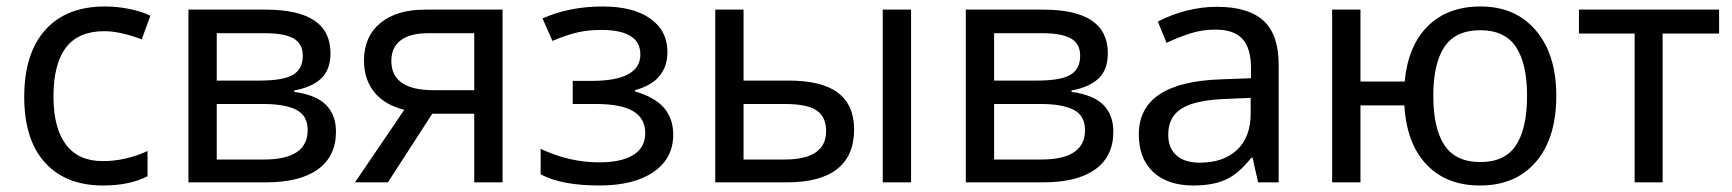

<svg xmlns="http://www.w3.org/2000/svg" viewBox="-20 -566 5377 596"><path d="M299.8 9.8Q184.1 9.8 119.6 -61.3Q55.2 -132.3 55.2 -265.1Q55.2 -399.9 120.4 -472.9Q185.5 -545.9 306.2 -545.9Q345.2 -545.9 383.5 -537.8Q421.9 -529.8 446.8 -517.1L419.9 -443.8Q352.1 -469.2 304.2 -469.2Q223.1 -469.2 184.6 -418.2Q146 -367.2 146 -266.1Q146 -168.9 184.6 -117.4Q223.1 -65.9 298.8 -65.9Q369.6 -65.9 438 -97.2V-19Q382.3 9.8 299.8 9.8Z M919.9 -393.1Q919.9 -430.7 890.9 -446.8Q861.8 -462.9 803.2 -462.9H652.8V-315.9H787.1Q858.9 -315.9 889.4 -333.7Q919.9 -351.6 919.9 -393.1ZM935.1 -162.1Q935.1 -207 899.9 -225.1Q864.7 -243.2 796.9 -243.2H652.8V-70.8H798.8Q935.1 -70.8 935.1 -162.1ZM1005.9 -400.9Q1005.9 -349.1 976.6 -322Q947.3 -294.9 893.1 -285.2V-280.8Q960.9 -271.5 991.9 -240.5Q1022.9 -209.5 1022.9 -157.2Q1022.9 -81.1 967 -40.5Q911.1 0 806.2 0H564.9V-536.1H805.2Q1005.9 -536.1 1005.9 -400.9Z M1194.8 -377Q1194.8 -286.1 1325.7 -286.1H1452.1V-462.9H1309.1Q1252.9 -462.9 1223.9 -440.9Q1194.8 -418.9 1194.8 -377ZM1184.1 0H1082L1234.9 -225.1Q1173.3 -240.7 1141.6 -280.3Q1109.9 -319.8 1109.9 -377.9Q1109.9 -452.1 1160.2 -494.1Q1210.4 -536.1 1299.8 -536.1H1540V0H1452.1V-212.9H1321.8Z M1815.9 -314.9Q1967.8 -314.9 1967.8 -397Q1967.8 -473.1 1846.2 -473.1Q1807.6 -473.1 1774.4 -465.8Q1741.2 -458.5 1694.8 -439L1664.1 -508.8Q1747.6 -545.9 1851.1 -545.9Q1945.3 -545.9 1998.5 -508.3Q2051.8 -470.7 2051.8 -404.8Q2051.8 -313.5 1951.2 -286.1V-282.2Q2012.2 -264.6 2041 -231.4Q2069.8 -198.2 2069.8 -147.9Q2069.8 -74.2 2008.8 -32.2Q1947.8 9.8 1840.8 9.8Q1722.7 9.8 1658.2 -24.9V-104Q1747.6 -62 1839.8 -62Q1908.7 -62 1945.8 -85Q1982.9 -107.9 1982.9 -152.8Q1982.9 -198.7 1945.3 -220.9Q1907.7 -243.2 1830.1 -243.2H1757.8V-314.9Z M2808.1 0H2720.2V-536.1H2808.1ZM2544.4 -159.2Q2544.4 -202.6 2515.4 -222.9Q2486.3 -243.2 2416 -243.2H2288.1V-70.8H2415Q2544.4 -70.8 2544.4 -159.2ZM2288.1 -315.9H2427.2Q2531.7 -315.9 2581.5 -277.8Q2631.3 -239.7 2631.3 -164.1Q2631.3 -82.5 2578.6 -41.3Q2525.9 0 2423.3 0H2200.2V-536.1H2288.1Z M3333 -393.1Q3333 -430.7 3304 -446.8Q3274.9 -462.9 3216.3 -462.9H3065.9V-315.9H3200.2Q3272 -315.9 3302.5 -333.7Q3333 -351.6 3333 -393.1ZM3348.1 -162.1Q3348.1 -207 3313 -225.1Q3277.8 -243.2 3210 -243.2H3065.9V-70.8H3211.9Q3348.1 -70.8 3348.1 -162.1ZM3418.9 -400.9Q3418.9 -349.1 3389.6 -322Q3360.4 -294.9 3306.2 -285.2V-280.8Q3374 -271.5 3405 -240.5Q3436 -209.5 3436 -157.2Q3436 -81.1 3380.1 -40.5Q3324.2 0 3219.2 0H2978V-536.1H3218.3Q3418.9 -536.1 3418.9 -400.9Z M3704.1 -61Q3777.8 -61 3820.1 -100.8Q3862.3 -140.6 3862.3 -213.9V-262.2L3783.2 -258.8Q3690.9 -255.4 3648.7 -229.5Q3606.4 -203.6 3606.4 -147.9Q3606.4 -106 3632.1 -83.5Q3657.7 -61 3704.1 -61ZM3885.3 0 3868.2 -76.2H3864.3Q3824.2 -25.9 3784.4 -8.1Q3744.6 9.8 3684.1 9.8Q3605 9.8 3560.1 -31.7Q3515.1 -73.2 3515.1 -148.9Q3515.1 -312 3772.5 -319.8L3863.3 -323.2V-355Q3863.3 -416 3836.9 -445.1Q3810.5 -474.1 3752.4 -474.1Q3710 -474.1 3672.1 -461.4Q3634.3 -448.7 3601.1 -433.1L3574.2 -499Q3614.7 -520.5 3662.6 -532.7Q3710.4 -544.9 3757.3 -544.9Q3854.5 -544.9 3901.9 -502Q3949.2 -459 3949.2 -365.2V0Z M4429.2 -269Q4429.2 -167.5 4463.9 -115.2Q4498.5 -63 4575.2 -63Q4651.9 -63 4686 -115.2Q4720.2 -167.5 4720.2 -269Q4720.2 -369.1 4685.5 -420.7Q4650.9 -472.2 4575.2 -472.2Q4498.5 -472.2 4463.9 -420.7Q4429.2 -369.1 4429.2 -269ZM4811 -269Q4811 -137.2 4747.8 -63.7Q4684.6 9.8 4574.2 9.8Q4469.7 9.8 4408 -55.4Q4346.2 -120.6 4339.4 -238.8H4203.1V0H4115.2V-536.1H4203.1V-313H4340.3Q4351.1 -424.8 4412.6 -485.4Q4474.1 -545.9 4576.2 -545.9Q4684.6 -545.9 4747.8 -471.2Q4811 -396.5 4811 -269Z M5316.4 -461.9H5141.1V0H5054.2V-461.9H4881.3V-536.1H5316.4Z"/></svg>

Font: NotoSans
Style: Regular
Weight: 400
Designer: Monotype Design team
Foundry: Monotype Imaging Inc.
Version: Version 1.04; ttfautohint (v1.4.1)